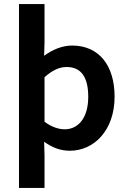

<svg xmlns="http://www.w3.org/2000/svg" viewBox="-20 -726 624 940"><path d="M196 -32C235 -4 275 12 322 12C439 12 541 -86 541 -253C541 -404 466 -503 333 -503C283 -503 236 -482 196 -453L198 -519V-706H73V194H198V35ZM198 -348C236 -382 271 -398 306 -398C379 -398 412 -346 412 -252C412 -146 361 -93 297 -93C269 -93 234 -103 198 -130Z"/></svg>

Font: Falling Sky
Style: Med
Weight: 500
Designer: Paul D. Hunt
Foundry: Adobe Systems Incorporated
Version: Version 1.02